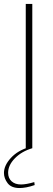

<svg xmlns="http://www.w3.org/2000/svg" viewBox="-48 -748 265 969"><path d="M82 -728H115V0H82ZM51 201Q9 201 -9.5 176.5Q-28 152 -28 125Q-28 87 7 49Q42 11 101 -6L115 0Q61 16 27 51Q-7 86 -7 124Q-7 151 10.5 167Q28 183 58 183Q84 183 125 171L127 186Q104 194 85 197.5Q66 201 51 201Z"/></svg>

Font: Murecho ExtraLight
Style: Regular
Weight: 200
Designer: Neil Summerour
Foundry: Positype
Version: Version 1.010; ttfautohint (v1.8.3)